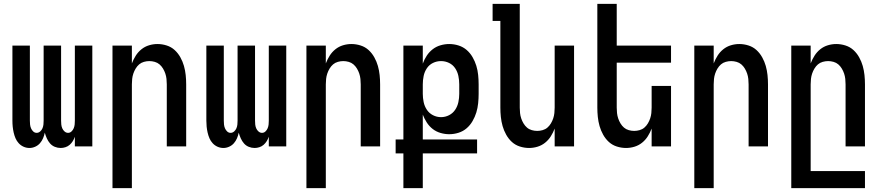

<svg xmlns="http://www.w3.org/2000/svg" viewBox="-20 -755 4540 990"><path d="M132 8Q116 8 101.5 1.5Q87 -5 76.5 -16.5Q66 -28 60 -42Q54 -56 50.5 -71.5Q47 -87 45.5 -102Q44 -117 44 -133V-520H134V-133Q134 -123 135 -113Q136 -103 140 -93.5Q144 -84 151.5 -77Q159 -70 169 -70Q179 -70 187 -77Q195 -84 199 -93.5Q203 -103 204 -113Q205 -123 205 -133V-520H295V-133Q295 -123 296 -113Q297 -103 301 -93.5Q305 -84 313 -77Q321 -70 331 -70Q341 -70 348.5 -77Q356 -84 360 -93.5Q364 -103 365 -113Q366 -123 366 -133V-520H456V0H366V-50Q362 -38 355.5 -27.5Q349 -17 339.5 -8.5Q330 0 317.5 4Q305 8 293 8Q277 8 262.5 2Q248 -4 238 -15.5Q228 -27 221.5 -41.5Q215 -56 211 -71Q208 -56 202 -42Q196 -28 186 -16.5Q176 -5 161.5 1.5Q147 8 132 8Z M560 215V-520H660V-428Q668 -449 680 -468Q692 -487 709.5 -501Q727 -515 748.5 -521.5Q770 -528 792 -528Q816 -528 839.5 -520.5Q863 -513 880.5 -497Q898 -481 910 -459.5Q922 -438 928.5 -415Q935 -392 937.5 -368Q940 -344 940 -320V0H840V-320Q840 -334 838.5 -348Q837 -362 832.5 -375.5Q828 -389 820.5 -401.5Q813 -414 802.5 -423Q792 -432 778 -436Q764 -440 750 -440Q736 -440 722 -436Q708 -432 697.5 -423Q687 -414 679.5 -401.5Q672 -389 667.5 -375.5Q663 -362 661.5 -348Q660 -334 660 -320V215Z M1132 8Q1116 8 1101.5 1.5Q1087 -5 1076.5 -16.5Q1066 -28 1060 -42Q1054 -56 1050.5 -71.5Q1047 -87 1045.5 -102Q1044 -117 1044 -133V-520H1134V-133Q1134 -123 1135 -113Q1136 -103 1140 -93.5Q1144 -84 1151.5 -77Q1159 -70 1169 -70Q1179 -70 1187 -77Q1195 -84 1199 -93.5Q1203 -103 1204 -113Q1205 -123 1205 -133V-520H1295V-133Q1295 -123 1296 -113Q1297 -103 1301 -93.5Q1305 -84 1313 -77Q1321 -70 1331 -70Q1341 -70 1348.5 -77Q1356 -84 1360 -93.5Q1364 -103 1365 -113Q1366 -123 1366 -133V-520H1456V0H1366V-50Q1362 -38 1355.5 -27.5Q1349 -17 1339.5 -8.5Q1330 0 1317.5 4Q1305 8 1293 8Q1277 8 1262.5 2Q1248 -4 1238 -15.5Q1228 -27 1221.5 -41.5Q1215 -56 1211 -71Q1208 -56 1202 -42Q1196 -28 1186 -16.5Q1176 -5 1161.5 1.5Q1147 8 1132 8Z M1560 215V-520H1660V-428Q1668 -449 1680 -468Q1692 -487 1709.5 -501Q1727 -515 1748.5 -521.5Q1770 -528 1792 -528Q1816 -528 1839.5 -520.5Q1863 -513 1880.5 -497Q1898 -481 1910 -459.5Q1922 -438 1928.5 -415Q1935 -392 1937.5 -368Q1940 -344 1940 -320V0H1840V-320Q1840 -334 1838.5 -348Q1837 -362 1832.5 -375.5Q1828 -389 1820.5 -401.5Q1813 -414 1802.5 -423Q1792 -432 1778 -436Q1764 -440 1750 -440Q1736 -440 1722 -436Q1708 -432 1697.5 -423Q1687 -414 1679.5 -401.5Q1672 -389 1667.5 -375.5Q1663 -362 1661.5 -348Q1660 -334 1660 -320V215Z M2060 215V36H2020V-36H2060V-520H2160V-427Q2168 -449 2180.5 -468Q2193 -487 2211 -501Q2229 -515 2251.5 -521.5Q2274 -528 2296 -528Q2321 -528 2344.5 -520.5Q2368 -513 2386 -497.5Q2404 -482 2416.5 -460.5Q2429 -439 2436 -416Q2443 -393 2445.5 -368.5Q2448 -344 2448 -320V-271Q2448 -247 2445.5 -222.5Q2443 -198 2436 -175Q2429 -152 2416.5 -130.5Q2404 -109 2386 -93.5Q2368 -78 2344.5 -70.5Q2321 -63 2296 -63Q2274 -63 2251.5 -69.5Q2229 -76 2211 -90Q2193 -104 2180.5 -123.5Q2168 -143 2160 -164V-36H2440V36H2160V215ZM2254 -151Q2276 -151 2295.5 -161Q2315 -171 2327 -189Q2339 -207 2343.5 -228.5Q2348 -250 2348 -271V-320Q2348 -342 2343.5 -363.5Q2339 -385 2327 -403Q2315 -421 2295.5 -430.5Q2276 -440 2254 -440Q2232 -440 2212.5 -430.5Q2193 -421 2181 -403Q2169 -385 2164.5 -363.5Q2160 -342 2160 -320V-271Q2160 -250 2164.5 -228.5Q2169 -207 2181 -189Q2193 -171 2212.5 -161Q2232 -151 2254 -151Z M2708 8Q2684 8 2660.5 0.5Q2637 -7 2619.5 -23Q2602 -39 2590 -60.5Q2578 -82 2571.5 -105Q2565 -128 2562.5 -152Q2560 -176 2560 -200V-647H2520V-735H2660V-200Q2660 -186 2661.5 -172Q2663 -158 2667.5 -144.5Q2672 -131 2679.5 -118.5Q2687 -106 2697.5 -97Q2708 -88 2722 -84Q2736 -80 2750 -80Q2764 -80 2778 -84Q2792 -88 2802.5 -97Q2813 -106 2820.5 -118.5Q2828 -131 2832.5 -144.5Q2837 -158 2838.5 -172Q2840 -186 2840 -200V-520H2940V0H2840V-92Q2832 -71 2820 -52Q2808 -33 2790.5 -19Q2773 -5 2751.5 1.5Q2730 8 2708 8Z M3208 8Q3184 8 3160.5 0.5Q3137 -7 3119.5 -23Q3102 -39 3090 -60.5Q3078 -82 3071.5 -105Q3065 -128 3062.5 -152Q3060 -176 3060 -200V-735H3160V-520H3440V-432H3160V-200Q3160 -186 3161.5 -172Q3163 -158 3167.5 -144.5Q3172 -131 3179.5 -118.5Q3187 -106 3197.5 -97Q3208 -88 3222 -84Q3236 -80 3250 -80Q3264 -80 3278 -84Q3292 -88 3302.5 -97Q3313 -106 3320.5 -118.5Q3328 -131 3332.5 -144.5Q3337 -158 3338.5 -172Q3340 -186 3340 -200V-312H3440V0H3340V-92Q3332 -71 3320 -52Q3308 -33 3290.5 -19Q3273 -5 3251.5 1.5Q3230 8 3208 8Z M3560 215V-520H3660V-428Q3668 -449 3680 -468Q3692 -487 3709.5 -501Q3727 -515 3748.5 -521.5Q3770 -528 3792 -528Q3816 -528 3839.5 -520.5Q3863 -513 3880.5 -497Q3898 -481 3910 -459.5Q3922 -438 3928.5 -415Q3935 -392 3937.5 -368Q3940 -344 3940 -320V0H3840V-320Q3840 -334 3838.5 -348Q3837 -362 3832.5 -375.5Q3828 -389 3820.5 -401.5Q3813 -414 3802.5 -423Q3792 -432 3778 -436Q3764 -440 3750 -440Q3736 -440 3722 -436Q3708 -432 3697.5 -423Q3687 -414 3679.5 -401.5Q3672 -389 3667.5 -375.5Q3663 -362 3661.5 -348Q3660 -334 3660 -320V215Z M4060 215V-520H4160V-428Q4168 -449 4180 -468Q4192 -487 4209.5 -501Q4227 -515 4248.5 -521.5Q4270 -528 4292 -528Q4316 -528 4339.5 -520.5Q4363 -513 4380.5 -497Q4398 -481 4410 -459.5Q4422 -438 4428.5 -415Q4435 -392 4437.5 -368Q4440 -344 4440 -320V0H4340V-320Q4340 -334 4338.5 -348Q4337 -362 4332.5 -375.5Q4328 -389 4320.5 -401.5Q4313 -414 4302.5 -423Q4292 -432 4278 -436Q4264 -440 4250 -440Q4236 -440 4222 -436Q4208 -432 4197.5 -423Q4187 -414 4179.5 -401.5Q4172 -389 4167.5 -375.5Q4163 -362 4161.5 -348Q4160 -334 4160 -320V127H4440V215Z"/></svg>

Font: Iosevka Term Curly Semibold
Style: Regular
Weight: 600
Designer: Belleve Invis
Foundry: Belleve Invis
Version: Version 32.3.0